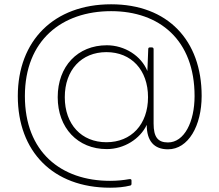

<svg xmlns="http://www.w3.org/2000/svg" viewBox="-20 -671 1023 895"><path d="M671 -442 667 -340C638 -411 561 -460 478 -460C342 -460 249 -362 249 -218C249 -75 342 24 478 24C558 24 633 -23 664 -89C664 -14 698 25 763 25C858 25 920 -85 920 -224C920 -483 762 -651 498 -651C232 -651 63 -482 63 -223C63 35 227 204 493 204C528 204 559 201 587 194C591 193 593 190 593 186V171C593 166 591 163 583 164C554 169 526 172 493 172C264 172 96 37 96 -223C96 -484 269 -619 498 -619C724 -619 887 -484 887 -223C887 -103 839 -7 763 -7C716 -7 696 -32 696 -95V-442C696 -447 693 -450 688 -450H679C674 -450 671 -448 671 -442ZM476 -8C360 -8 282 -91 282 -218C282 -345 360 -428 476 -428C592 -428 670 -345 670 -218C670 -91 592 -8 476 -8Z"/></svg>

Font: LINE Seed JP_OTF Thin
Style: Regular
Weight: 250
Designer: LY Corporation & Fontrix & Fontworks
Version: Version 1.007